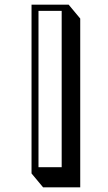

<svg xmlns="http://www.w3.org/2000/svg" viewBox="-20 -748 465 828"><path d="M326 60H166L116 0V-728H276L326 -668ZM146 -27H246V-701H146Z"/></svg>

Font: Ewert
Style: Regular
Weight: 400
Designer: Johan Kallas, Mihkel Virkus
Foundry: Johan Kallas, Mihkel Virkus
Version: Version 1.001